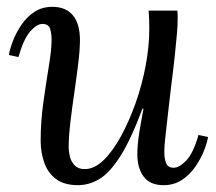

<svg xmlns="http://www.w3.org/2000/svg" viewBox="-20 -531 633 562"><path d="M208 11Q168 11 144 -7Q120 -25 109.5 -55Q99 -85 99 -119Q99 -175 107 -232Q115 -289 123 -337.5Q131 -386 131 -414Q131 -433 126.5 -447Q122 -461 104 -461Q88 -461 68.5 -439Q49 -417 34 -364L6 -370Q9 -388 18 -411.5Q27 -435 42.5 -458Q58 -481 80.5 -496Q103 -511 133 -511Q173 -511 193.5 -486Q214 -461 214 -414Q214 -386 209 -345Q204 -304 197.5 -259.5Q191 -215 186 -173Q181 -131 181 -99Q181 -88 184.5 -73Q188 -58 198.5 -47Q209 -36 228 -36Q256 -36 283 -62Q310 -88 334 -132Q358 -176 377 -229.5Q396 -283 406.5 -339.5Q417 -396 417 -447Q417 -462 416.5 -474.5Q416 -487 415 -500H499Q500 -493 500 -487.5Q500 -482 500 -474Q500 -457 498 -433.5Q496 -410 492 -371.5Q488 -333 480 -270Q473 -212 469.5 -179Q466 -146 464 -129.5Q462 -113 461.5 -104Q461 -95 461 -84Q461 -66 466.5 -53Q472 -40 488 -40Q505 -40 525.5 -61.5Q546 -83 561 -136L589 -130Q586 -112 576.5 -88.5Q567 -65 551 -42Q535 -19 512 -4Q489 11 459 11Q419 11 400.5 -14Q382 -39 382 -79Q382 -108 387.5 -142Q393 -176 400 -213H397Q363 -122 332 -73.5Q301 -25 271 -7Q241 11 208 11Z"/></svg>

Font: Lora Italic
Style: Italic
Weight: 400
Italic angle: -3°
Designer: Olga Karpushina, Alexei Vanyashin (Cyrillic)
Foundry: Cyreal
Version: Version 2.210; ttfautohint (v1.8.1.43-b0c9)